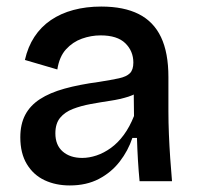

<svg xmlns="http://www.w3.org/2000/svg" viewBox="-20 -553 600 586"><path d="M193 13Q150 13 116 -3Q82 -19 62 -52Q42 -85 42 -134Q42 -174 57 -202.5Q72 -231 102 -250.5Q132 -270 177 -282.5Q222 -295 282 -303Q320 -309 343 -314Q366 -319 376.5 -329.5Q387 -340 387 -362Q387 -397 362.5 -421Q338 -445 287 -445Q258 -445 230 -435Q202 -425 181.5 -402.5Q161 -380 155 -341L56 -370Q65 -410 85 -440.5Q105 -471 135 -491.5Q165 -512 204 -522.5Q243 -533 289 -533Q358 -533 403.5 -510Q449 -487 471.5 -439.5Q494 -392 494 -318V-213Q494 -180 495.5 -143.5Q497 -107 499.5 -70.5Q502 -34 505 0H406Q403 -31 401 -64.5Q399 -98 398 -132H384Q371 -93 345.5 -60Q320 -27 282 -7Q244 13 193 13ZM231 -71Q252 -71 274.5 -78.5Q297 -86 318.5 -101.5Q340 -117 358 -141.5Q376 -166 389 -199L388 -285L413 -281Q397 -266 372 -258Q347 -250 317 -245.5Q287 -241 257 -235.5Q227 -230 202.5 -220.5Q178 -211 163.5 -193.5Q149 -176 149 -146Q149 -110 171.5 -90.5Q194 -71 231 -71Z"/></svg>

Font: Bricolage Grotesque 24pt Medium
Style: Regular
Weight: 500
Designer: Mathieu Triay
Foundry: Atelier Triay
Version: Version 1.001;gftools[0.9.33.dev8+g029e19f]